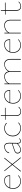

<svg xmlns="http://www.w3.org/2000/svg" viewBox="2090 -2626 542 4763"><g transform="rotate(-90 2361.5 -244.0)"><path d="M396 -58Q329 3 253 3Q165 3 112 -50Q59 -103 59 -189Q59 -255 85.5 -305Q112 -355 159 -382.5Q206 -410 265 -410Q330 -410 362 -374.5Q394 -339 394 -277Q394 -268 393 -264H86Q75 -229 75 -190Q75 -110 124.5 -60.5Q174 -11 254 -11Q327 -11 385 -68ZM90 -277H377Q377 -396 265 -396Q204 -396 158 -364.5Q112 -333 90 -277Z M654 -211 495 -407H515L664 -223L811 -407H832L673 -211L843 0H823L663 -199L504 0H483Z M1313 -38Q1301 -19 1283 -8Q1265 3 1244 3Q1214 3 1198 -17Q1182 -37 1181 -76Q1093 3 1025 3Q986 3 960.5 -19Q935 -41 935 -78Q935 -109 955.5 -130.5Q976 -152 1023 -167L1183 -220L1184 -294Q1185 -344 1163 -370Q1141 -396 1102 -396Q1072 -396 1041 -383Q1010 -370 987.5 -345Q965 -320 960 -288L943 -289Q948 -324 973 -351.5Q998 -379 1033.5 -394.5Q1069 -410 1104 -410Q1151 -410 1176.5 -380Q1202 -350 1201 -294L1198 -81Q1196 -11 1245 -11Q1279 -11 1301 -44ZM1027 -11Q1061 -11 1097.5 -31Q1134 -51 1181 -93L1183 -206L1029 -154Q986 -140 969.5 -122Q953 -104 953 -79Q953 -47 974 -29Q995 -11 1027 -11Z M1360 -199Q1360 -258 1386.5 -306.5Q1413 -355 1459 -382.5Q1505 -410 1562 -410Q1640 -410 1697 -358L1686 -345Q1635 -396 1562 -396Q1509 -396 1467 -370Q1425 -344 1401.5 -299.5Q1378 -255 1378 -200Q1378 -145 1402.5 -102Q1427 -59 1469 -35Q1511 -11 1564 -11Q1603 -11 1637 -25Q1671 -39 1695 -65L1706 -54Q1679 -26 1642 -11.5Q1605 3 1563 3Q1505 3 1459 -22.5Q1413 -48 1386.5 -94.5Q1360 -141 1360 -199Z M2096 -48Q2042 7 1975 7Q1924 7 1895.5 -24Q1867 -55 1867 -109V-378H1773V-392H1867L1868 -494L1884 -495V-392L2070 -393L2069 -378H1884V-110Q1884 -62 1908 -34.5Q1932 -7 1977 -7Q2038 -7 2086 -58Z M2510 -58Q2443 3 2367 3Q2279 3 2226 -50Q2173 -103 2173 -189Q2173 -255 2199.5 -305Q2226 -355 2273 -382.5Q2320 -410 2379 -410Q2444 -410 2476 -374.5Q2508 -339 2508 -277Q2508 -268 2507 -264H2200Q2189 -229 2189 -190Q2189 -110 2238.5 -60.5Q2288 -11 2368 -11Q2441 -11 2499 -68ZM2204 -277H2491Q2491 -396 2379 -396Q2318 -396 2272 -364.5Q2226 -333 2204 -277Z M3281 -251V0H3264V-249Q3264 -319 3234 -357.5Q3204 -396 3147 -396Q3092 -396 3045 -365Q2998 -334 2976 -283Q2978 -263 2978 -251V0H2961V-249Q2961 -319 2930.5 -357.5Q2900 -396 2843 -396Q2794 -396 2744.5 -368Q2695 -340 2672 -283V0H2655V-406L2671 -408L2672 -311Q2699 -361 2748.5 -385.5Q2798 -410 2847 -410Q2897 -410 2929.5 -383Q2962 -356 2973 -306Q2996 -353 3045.5 -381.5Q3095 -410 3152 -410Q3214 -410 3247.5 -368.5Q3281 -327 3281 -251Z M3770 -58Q3703 3 3627 3Q3539 3 3486 -50Q3433 -103 3433 -189Q3433 -255 3459.5 -305Q3486 -355 3533 -382.5Q3580 -410 3639 -410Q3704 -410 3736 -374.5Q3768 -339 3768 -277Q3768 -268 3767 -264H3460Q3449 -229 3449 -190Q3449 -110 3498.5 -60.5Q3548 -11 3628 -11Q3701 -11 3759 -68ZM3464 -277H3751Q3751 -396 3639 -396Q3578 -396 3532 -364.5Q3486 -333 3464 -277Z M4253 -251V0H4236V-248Q4236 -319 4204 -357.5Q4172 -396 4112 -396Q4060 -396 4008.5 -367.5Q3957 -339 3932 -282V0H3915V-406L3931 -408L3932 -310Q3960 -361 4012 -385.5Q4064 -410 4116 -410Q4181 -410 4217 -368.5Q4253 -327 4253 -251Z M4705 -48Q4651 7 4584 7Q4533 7 4504.5 -24Q4476 -55 4476 -109V-378H4382V-392H4476L4477 -494L4493 -495V-392L4679 -393L4678 -378H4493V-110Q4493 -62 4517 -34.5Q4541 -7 4586 -7Q4647 -7 4695 -58Z"/></g></svg>

Font: Ysabeau Thin
Style: Regular
Weight: 200
Designer: Christian Thalmann (Catharsis Fonts)
Version: Version 0.003